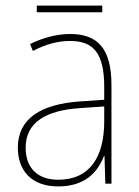

<svg xmlns="http://www.w3.org/2000/svg" viewBox="-20 -659 498 689"><path d="M347 -639H112V-615H347ZM232 -537C182 -537 133 -523 88 -501L98 -476C147 -502 190 -512 232 -512C316 -512 354 -467 354 -347V-301L266 -295C127 -285 44 -234 44 -129C44 -49 91 10 189 10C286 10 331 -42 353 -99H355L358 0H380V-353C380 -483 332 -537 232 -537ZM267 -271 354 -277V-220C353 -98 304 -14 189 -14C114 -14 72 -57 72 -129C72 -220 145 -263 267 -271Z"/></svg>

Font: Noto Sans Gujarati UI SemiCondensed Thin
Style: Regular
Weight: 100
Width: 4
Designer: Jelle Bosma - Monotype Design Team, Universal Thirst
Foundry: Monotype Imaging Inc.
Version: Version 2.106